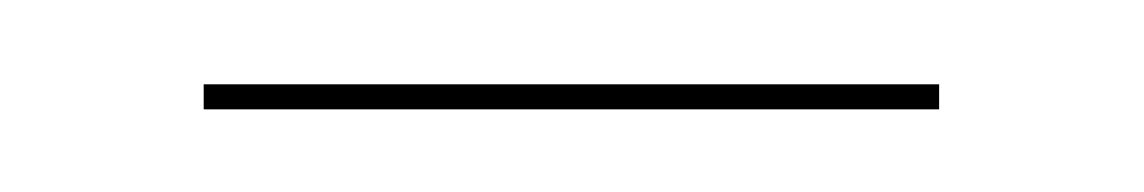

<svg xmlns="http://www.w3.org/2000/svg" viewBox="-20 -647 274 46"><path d="M205 -626.8H28.8V-620.8H205Z"/></svg>

Font: Moniqa Black
Style: Regular
Weight: 900
Designer: Rajesh Rajput
Foundry: Rajesh Rajput
Version: Version 1.000